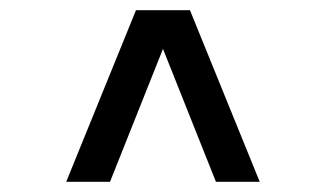

<svg xmlns="http://www.w3.org/2000/svg" viewBox="-20 -730 640 377"><path d="M110 -373 247 -710H353L490 -373H404L300 -634L196 -373Z"/></svg>

Font: Geist Mono
Style: Regular
Weight: 400
Monospace: yes
Designer: Basement.studio, Andrés Briganti, Mateo Zaragoza
Foundry: Basement.studio, Vercel, Andrés Briganti, Guido Ferreyra, Mateo Zaragoza
Version: Version 1.500; ttfautohint (v1.8.4.7-5d5b)